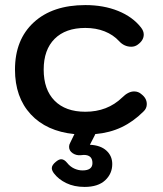

<svg xmlns="http://www.w3.org/2000/svg" viewBox="-20 -520 640 756"><path d="M558 -110Q558 -93 545 -81Q505 -41 458.5 -19Q412 3 355 8L353 13L334 50Q376 52 399 73Q422 94 422 126Q422 164 394 190Q366 216 313 216Q272 216 241 201Q210 186 192 162Q184 151 184 142Q184 130 200 117Q212 107 221 107Q233 107 245 122Q256 136 272 143.5Q288 151 305 151Q344 151 344 122Q344 90 310 90L299 91Q281 93 266.5 83.5Q252 74 252 58Q252 50 256 43L273 8Q163 -3 101 -70Q39 -137 39 -246Q39 -364 113 -432Q187 -500 316 -500Q388 -500 445 -477Q502 -454 535 -412Q546 -398 546 -384Q546 -361 522 -344Q511 -336 497 -336Q469 -336 449 -358Q426 -383 392 -396.5Q358 -410 316 -410Q238 -410 195 -367Q152 -324 152 -246Q152 -167 195 -123.5Q238 -80 316 -80Q403 -80 461 -136Q485 -160 508 -160Q525 -160 537 -149Q558 -133 558 -110Z"/></svg>

Font: Kodchasan SemiBold
Style: Regular
Weight: 600
Version: Version 1.000; ttfautohint (v1.6)